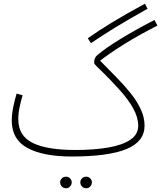

<svg xmlns="http://www.w3.org/2000/svg" viewBox="-20 -817 863 1028"><path d="M467 -586 450 -612Q505 -651 578.5 -696Q652 -741 756 -797L770 -770Q667 -713 595 -668.5Q523 -624 467 -586ZM363 21Q212 21 127.5 -24.5Q43 -70 43 -171Q43 -205 51 -244Q59 -283 69 -316L101 -307Q93 -280 85.5 -246Q78 -212 78 -178Q78 -90 154.5 -52Q231 -14 383 -14Q483 -14 559 -27Q635 -40 677.5 -68.5Q720 -97 720 -144Q720 -189 692.5 -238Q665 -287 620 -336Q570 -391 540.5 -420Q511 -449 497.5 -462Q484 -475 484 -481Q484 -496 488.5 -505.5Q493 -515 501 -522Q547 -561 628.5 -610.5Q710 -660 807 -710L823 -680Q726 -631 645 -580.5Q564 -530 516 -492Q559 -448 601.5 -405Q644 -362 678.5 -319Q713 -276 733.5 -232.5Q754 -189 754 -144Q754 -59 657.5 -19Q561 21 363 21ZM442 191Q428 191 419 181.5Q410 172 410 160Q410 147 419 138Q428 129 442 129Q454 129 463 138Q472 147 472 160Q472 172 463 181.5Q454 191 442 191ZM334 191Q320 191 311 181.5Q302 172 302 160Q302 147 311 138Q320 129 334 129Q346 129 355 138Q364 147 364 160Q364 172 355 181.5Q346 191 334 191Z"/></svg>

Font: Noto Sans Arabic UI SmCn XLt
Style: Regular
Weight: 200
Width: 4
Designer: Monotype Design Team, Nadine Chahine and Nizar Qandah
Foundry: Monotype Imaging Inc.
Version: Version 2.010; ttfautohint (v1.8.4.7-5d5b)